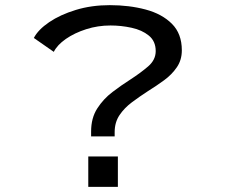

<svg xmlns="http://www.w3.org/2000/svg" viewBox="-20 -726 904 746"><path d="M334 -196V-215Q334 -267.5 357.8 -304.5Q381.5 -341.5 417 -368.5Q452.5 -395.5 488 -418Q526.5 -443 555.8 -468.2Q585 -493.5 585 -527.5Q585 -566 558.2 -587.8Q531.5 -609.5 491 -618.2Q450.5 -627 409.5 -627Q360 -627 314.8 -612.5Q269.5 -598 236 -574.8Q202.5 -551.5 189 -524.5L111.5 -578.5Q128 -610.5 171 -639.8Q214 -669 274.8 -687.5Q335.5 -706 406.5 -706Q482 -706 545.8 -689Q609.5 -672 648 -633.5Q686.5 -595 686.5 -530.5Q686.5 -493 667.2 -464.8Q648 -436.5 618 -414.5Q588 -392.5 555 -372Q522.5 -351 492.8 -328.8Q463 -306.5 444.2 -278.5Q425.5 -250.5 425.5 -212.5V-196ZM323 -118H438V0H323Z"/></svg>

Font: Trispace SemiExpanded
Style: Regular
Weight: 400
Width: 6
Designer: Tyler Finck
Foundry: Etcetera Type Company
Version: Version 1.210; ttfautohint (v1.8.3)